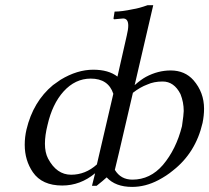

<svg xmlns="http://www.w3.org/2000/svg" viewBox="-20 -715 814 747"><path d="M576.2 -694.8 503.9 -383.8Q528.3 -405.3 547.9 -416Q594.7 -440.9 644 -440.9Q699.2 -440.9 732.9 -402.8Q773.9 -355.5 773.9 -292Q773.9 -265.6 768.1 -236.8Q741.2 -120.1 651.9 -50.8Q628.4 -31.2 596.2 -14.2Q545.9 12.2 494.1 12.2Q429.2 12.2 395 -24.9Q381.3 -12.2 356 7.8H337.9L350.1 -41Q292.5 6.8 222.2 6.8Q143.6 6.8 107.9 -44.9Q76.2 -91.3 76.2 -151.9Q76.2 -181.6 83 -210.9Q108.9 -319.8 186 -383.8L215.8 -404.8Q280.3 -443.8 342.8 -443.8Q402.3 -443.8 437 -417L473.1 -576.2Q479 -600.6 479 -615.2Q479 -643.1 459 -643.1L425.8 -640.1Q423.8 -639.6 422.4 -641.1Q420.9 -642.6 421.9 -645L425.8 -669.9Q454.1 -669.9 497.1 -679.2Q520.5 -682.6 554.2 -694.8ZM426.8 -54.2Q449.7 -16.1 495.1 -16.1Q564.5 -16.1 613.8 -73.2Q665.5 -134.3 688 -224.1Q694.8 -270.5 694.8 -283.2Q694.8 -317.4 682.1 -349.1Q657.2 -397.9 612.8 -397.9Q578.6 -397.9 553.2 -386.2Q525.4 -376 497.1 -354L442.9 -121.1ZM420.9 -350.1Q401.4 -409.2 333 -409.2Q272.5 -409.2 227.1 -358.9Q183.6 -310.5 165 -229Q154.8 -188.5 154.8 -155.8Q154.8 -121.6 167 -98.1Q200.2 -35.2 256.8 -35.2Q312.5 -35.2 356.9 -75.2Z"/></svg>

Font: Linux Libertine G
Style: Italic
Weight: 400
Italic angle: -12°
Designer: Philipp H. Poll
Foundry: Philipp H. Poll
Version: Version 5.1.3